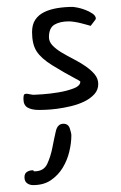

<svg xmlns="http://www.w3.org/2000/svg" viewBox="-20 -376 351 557"><path d="M187 17Q187 39 181 64Q175 89 162 110.5Q149 132 128 146.5Q107 161 76 161Q66 161 58.5 155.5Q51 150 51 138Q51 127 58.5 122.5Q66 118 74 118Q78 118 77.5 119.5Q77 121 80 121Q107 121 117 99.5Q127 78 132 52Q137 26 142 4.5Q147 -17 164 -17Q178 -17 182.5 -3.5Q187 10 187 17ZM265 -132Q265 -115 253.5 -102.5Q242 -90 224.5 -81.5Q207 -73 186 -68Q165 -63 146 -60.5Q127 -58 112.5 -57.5Q98 -57 94 -57Q72 -57 60 -64Q48 -71 48 -89Q48 -95 49 -99.5Q50 -104 57 -104Q60 -104 67 -102.5Q74 -101 78 -101Q82 -101 103.5 -102.5Q125 -104 149.5 -108Q174 -112 193.5 -119.5Q213 -127 213 -139Q213 -141 192.5 -151.5Q172 -162 131 -187Q99 -207 86 -227.5Q73 -248 73 -283Q73 -305 82.5 -319Q92 -333 108.5 -341Q125 -349 146.5 -352.5Q168 -356 192 -356Q194 -356 204.5 -354Q215 -352 227 -347.5Q239 -343 248.5 -336.5Q258 -330 258 -322Q258 -320 254.5 -316Q251 -312 243 -301Q240 -302 232.5 -304Q225 -306 215.5 -308.5Q206 -311 196 -312.5Q186 -314 180 -314Q154 -314 138 -304.5Q122 -295 122 -268Q122 -255 132.5 -244Q143 -233 159 -223.5Q175 -214 193.5 -204.5Q212 -195 228 -184Q244 -173 254.5 -160.5Q265 -148 265 -132Z"/></svg>

Font: Reenie Beanie
Style: Regular
Weight: 500
Designer: James Grieshaber
Foundry: James Grieshaber
Version: Version 1.000